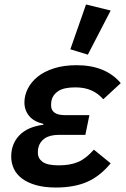

<svg xmlns="http://www.w3.org/2000/svg" viewBox="-20 -825 561 857"><path d="M474 -96Q426 -38 368.5 -13Q311 12 229 12Q179 12 141.5 1.5Q104 -9 79 -27.5Q54 -46 42 -71.5Q30 -97 30 -126Q30 -183 66.5 -221Q103 -259 173 -268L174 -272Q131 -282 110 -307.5Q89 -333 89 -368Q89 -399 104 -429Q119 -459 148 -482.5Q177 -506 221 -520Q265 -534 322 -534Q451 -534 519 -454L441 -382Q418 -408 388 -421.5Q358 -435 316 -435Q266 -435 241 -419Q216 -403 210 -377Q209 -372 208.5 -366.5Q208 -361 208 -354Q208 -334 223 -322.5Q238 -311 272 -311H379L361 -223H242Q203 -223 180 -207.5Q157 -192 151 -165Q150 -161 149.5 -156Q149 -151 149 -143Q149 -118 170 -102.5Q191 -87 242 -87Q293 -87 328.5 -102Q364 -117 399 -157ZM372 -581 294 -605 364 -805 474 -778Z"/></svg>

Font: IBM Plex Sans SmBld
Style: Italic
Weight: 600
Italic angle: -11°
Designer: Mike Abbink, Paul van der Laan, Pieter van Rosmalen
Foundry: Bold Monday
Version: Version 3.005